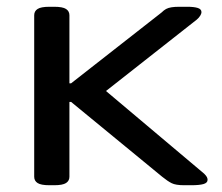

<svg xmlns="http://www.w3.org/2000/svg" viewBox="-20 -545 655 567"><path d="M126 2Q101 2 91 -4.5Q81 -11 81 -23V-500Q81 -512 91 -518.5Q101 -525 126 -525H140Q165 -525 175 -518.5Q185 -512 185 -500V-299H190L457 -508Q464 -515 470.5 -518.5Q477 -522 486.5 -523.5Q496 -525 510 -525H533Q553 -525 564 -521.5Q575 -518 575 -509Q575 -505 571.5 -499Q568 -493 561 -487L266 -255V-299L583 -32Q589 -26 591 -22Q593 -18 593 -14Q593 -5 581 -1.5Q569 2 545 2H524Q499 2 487 -4Q475 -10 459 -23L190 -244H185V-23Q185 -11 175 -4.5Q165 2 140 2Z"/></svg>

Font: Asap Expanded Medium
Style: Regular
Weight: 500
Width: 7
Designer: Pablo Cosgaya
Foundry: Omnibus-Type
Version: Version 3.001